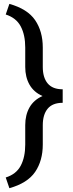

<svg xmlns="http://www.w3.org/2000/svg" viewBox="-20 -800 379 999"><path d="M306.2 -335.4V-280.8V-265.1Q253.4 -265.1 228 -234.4Q202.6 -203.6 202.6 -148.9V-47.9Q202.6 36.1 162.8 94.5Q123 152.8 28.8 179.2L9.8 123.5Q64.5 106.4 87.9 62Q111.3 17.6 111.3 -47.9V-148.9Q111.3 -201.7 133.5 -241Q155.8 -280.3 201.2 -300.3Q155.8 -320.3 133.5 -359.6Q111.3 -398.9 111.3 -451.7V-552.7Q111.3 -618.2 87.9 -662.6Q64.5 -707 9.8 -724.6L28.8 -779.8Q123 -753.4 162.8 -695.1Q202.6 -636.7 202.6 -552.7V-451.7Q202.6 -396.5 228 -366Q253.4 -335.4 306.2 -335.4Z"/></svg>

Font: Heebo
Style: Regular
Weight: 400
Designer: Oded Ezer
Foundry: Meir Sadan
Version: Version 2.001; ttfautohint (v1.5.14-ce02) -l 8 -r 50 -G 200 